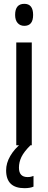

<svg xmlns="http://www.w3.org/2000/svg" viewBox="-20 -759 251 1003"><path d="M107 -739Q153 -739 153 -681Q153 -624 107 -624Q85 -624 72 -639Q59 -654 59 -681Q59 -739 107 -739ZM146 -537V0H65V-537ZM79 117Q79 166 124 166Q135 166 142.5 164Q150 162 155 160V216Q137 224 108 224Q12 224 12 131Q12 93 33.5 56Q55 19 93 -12L139 0Q105 34 92 61Q79 88 79 117Z"/></svg>

Font: Noto Sans Lao ExtraCondensed
Style: Regular
Weight: 400
Width: 2
Designer: Monotype Design Team
Foundry: Monotype Imaging Inc.
Version: Version 2.004; ttfautohint (v1.8.4.7-5d5b)